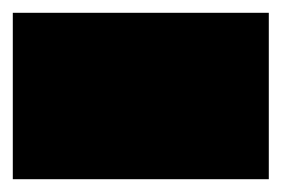

<svg xmlns="http://www.w3.org/2000/svg" viewBox="-20 -280 440 300"><path d="M0 0H400V-260H0ZM0 0Q0 0 0 0Q0 0 0 0Q0 0 0 0Q0 0 0 0Q0 0 0 0Q0 0 0 0H400Q400 0 400 0Q400 0 400 0Q400 0 400 0Q400 0 400 0Q400 0 400 0Q400 0 400 0ZM0 -260Q0 -260 0 -260Q0 -260 0 -260Q0 -260 0 -260Q0 -260 0 -260Q0 -260 0 -260Q0 -260 0 -260H400Q400 -260 400 -260Q400 -260 400 -260Q400 -260 400 -260Q400 -260 400 -260Q400 -260 400 -260Q400 -260 400 -260Z"/></svg>

Font: Wavefont
Style: Regular
Weight: 400
Monospace: yes
Version: Version 3.003